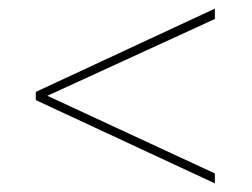

<svg xmlns="http://www.w3.org/2000/svg" viewBox="-20 -453 583 445"><path d="M478 -28 63 -221V-240L478 -433V-409L79 -226V-236L478 -51Z"/></svg>

Font: Ysabeau Office Thin
Style: Regular
Weight: 250
Designer: Christian Thalmann (Catharsis Fonts)
Version: Version 2.001;gftools[0.9.30]; featfreeze: tnum,lnum,ss02